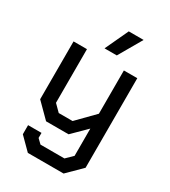

<svg xmlns="http://www.w3.org/2000/svg" viewBox="-222 -825 1022 1153"><g transform="rotate(30 288.5 -248.5)"><path d="M507 -498V123L410 219H162L80 137V74H173V109L203 138H369L414 94V-95L318 0H162L65 -97V-498H158V-126L203 -81H299L414 -198V-498ZM322 -716H425L332 -555H247Z"/></g></svg>

Font: Chakra Petch Medium
Style: Regular
Weight: 500
Designer: Katatrad Aksorn Co.,Ltd.
Foundry: Cadson Demak Co.,Ltd.
Version: Version 1.000; ttfautohint (v1.6)